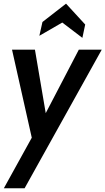

<svg xmlns="http://www.w3.org/2000/svg" viewBox="-30 -760 561 1022"><path d="M-9.5 242 164 -72 150 21.5 34 -495.5H156L222.5 -104.5L188.5 -110L389.5 -495.5H511.5L101 242ZM179.5 -569.5 196 -643 321.5 -740.5 423.5 -629.5 408.5 -558.5 301.5 -640Z"/></svg>

Font: Cabin SemiCondensedSemiBold
Style: Italic
Weight: 600
Width: 4
Italic angle: -10°
Designer: Pablo Impallari
Foundry: Pablo Impallari. http://www.impallari.com Igino Marini. http://www.ikern.com
Version: Version 3.001